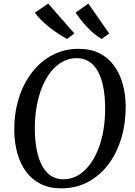

<svg xmlns="http://www.w3.org/2000/svg" viewBox="-20 -1020 739 1050"><path d="M315 10Q250 10 202 -14.2Q154 -38.5 122.2 -81.8Q90.5 -125 74.8 -182Q59 -239 58 -304.5Q57 -397 81.5 -478.2Q106 -559.5 152.8 -621.2Q199.5 -683 264.8 -718Q330 -753 411.5 -753Q477 -753 525 -728.2Q573 -703.5 604.2 -660.2Q635.5 -617 651 -560.8Q666.5 -504.5 667.5 -441Q668 -348.5 644.2 -267Q620.5 -185.5 574.2 -123.2Q528 -61 462.5 -25.5Q397 10 315 10ZM326.5 -39.5Q368 -39.5 403.5 -59.2Q439 -79 467.2 -115Q495.5 -151 515.5 -200Q535.5 -249 545.5 -307.8Q555.5 -366.5 555 -432Q554.5 -494 544.8 -543.8Q535 -593.5 515.8 -629Q496.5 -664.5 467.5 -683.2Q438.5 -702 399 -702Q357.5 -702 322 -682.5Q286.5 -663 258.2 -627.5Q230 -592 210.2 -543.5Q190.5 -495 180.2 -436.5Q170 -378 170.5 -312.5Q171 -250 181 -199.5Q191 -149 210.5 -113.2Q230 -77.5 259 -58.5Q288 -39.5 326.5 -39.5ZM577 -837 536 -807Q515 -818.5 494.8 -835.5Q474.5 -852.5 456 -872.2Q437.5 -892 421.5 -912.2Q405.5 -932.5 393.5 -951L463 -1000.5ZM387 -837 346.5 -807Q325.5 -818 300 -834.8Q274.5 -851.5 249.5 -871.2Q224.5 -891 203.8 -911.8Q183 -932.5 170.5 -950.5L243.5 -1000.5Z"/></svg>

Font: Merriweather 28pt
Style: Italic
Weight: 400
Italic angle: -7.8°
Version: Version 2.101